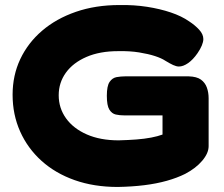

<svg xmlns="http://www.w3.org/2000/svg" viewBox="-20 -723 890 762"><path d="M447 19Q353 19 276.5 -8Q200 -35 145 -84.5Q90 -134 60 -201Q30 -268 30 -347Q30 -424 60.5 -488.5Q91 -553 147 -601Q203 -649 281 -676Q359 -703 454 -703Q512 -704 563.5 -696Q615 -688 658 -673.5Q701 -659 731 -638Q754 -623 770.5 -605Q787 -587 787 -568Q787 -557 781 -542.5Q775 -528 764 -512Q746 -486 726.5 -472.5Q707 -459 690 -459Q680 -459 667 -465Q654 -471 636 -482Q621 -492 595 -500.5Q569 -509 532 -515Q495 -521 449 -520Q376 -520 323 -497Q270 -474 241.5 -434.5Q213 -395 213 -345Q213 -294 242 -253.5Q271 -213 324.5 -189.5Q378 -166 451 -166Q490 -167 522 -169.5Q554 -172 580 -177Q606 -182 625 -189V-265H474Q455 -265 439.5 -268.5Q424 -272 414 -288Q404 -304 404 -343Q404 -382 415 -398Q426 -414 443 -417Q460 -420 477 -420H729Q761 -419 777.5 -407Q794 -395 801 -375.5Q808 -356 808 -333V-143Q808 -115 782.5 -85Q757 -55 715 -33Q683 -17 642 -5.5Q601 6 552.5 12Q504 18 447 19Z"/></svg>

Font: Fredoka SemiExpanded
Style: Bold
Weight: 700
Width: 6
Designer: Ben Nathan
Foundry: Milena B. Brandão, Ben Nathan
Version: Version 2.001